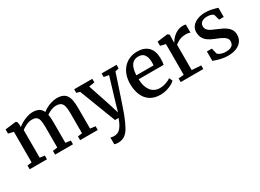

<svg xmlns="http://www.w3.org/2000/svg" viewBox="-32 -1292 3064 2267"><g transform="rotate(-30 1500.0 -159.0)"><path d="M44 0V-51L104 -59.5V-475.5L33 -493V-550L179 -567.5L195.5 -557L203.5 -517L202.5 -483.5Q225 -504 260.2 -523.2Q295.5 -542.5 334.8 -555.2Q374 -568 406.5 -568Q460 -568 492.8 -550Q525.5 -532 542.5 -493.5Q562 -510.5 594.5 -527.8Q627 -545 665.5 -556.5Q704 -568 740 -568Q786 -568 817.5 -554.5Q849 -541 867.5 -513.5Q886 -486 893.8 -443Q901.5 -400 901.5 -340V-59.5L972 -51V0H731.5V-51L791.5 -59.5V-336.5Q791.5 -390.5 783.5 -425.8Q775.5 -461 753 -478.2Q730.5 -495.5 686.5 -495.5Q663 -495.5 638.8 -488Q614.5 -480.5 593 -469Q571.5 -457.5 556.5 -446.5Q559.5 -431.5 561.5 -414.5Q563.5 -397.5 564.2 -378.5Q565 -359.5 565 -338.5V-59.5L634.5 -51V0H390.5V-51L454.5 -59.5V-339Q454.5 -393 447.5 -427.5Q440.5 -462 420 -478.2Q399.5 -494.5 357.5 -494.5Q319.5 -494.5 280.2 -476Q241 -457.5 214.5 -436.5V-59.5L280 -51V0Z M1106 251.5Q1090.5 251.5 1077.2 249.2Q1064 247 1056.5 243V150.5Q1062.5 154.5 1076.8 156.8Q1091 159 1106.5 159Q1127 159 1146.5 152.5Q1166 146 1184.5 128.8Q1203 111.5 1220.8 80Q1238.5 48.5 1256 0H1207L1017.5 -493.5L971.5 -506.5V-555.5H1218V-506.5L1141 -494.5L1238.5 -202L1282.5 -60.5L1324 -203L1412 -494.5L1345 -506.5V-555.5H1549V-506.5L1498.5 -494.5Q1469 -403.5 1443.8 -328Q1418.5 -252.5 1398.5 -193Q1378.5 -133.5 1363.8 -90.5Q1349 -47.5 1339.5 -21Q1330 5.5 1326 15Q1295.5 91.5 1266.8 144.2Q1238 197 1200.5 224.2Q1163 251.5 1106 251.5Z M1825 11Q1740.5 11 1684.8 -26Q1629 -63 1601.8 -128.5Q1574.5 -194 1574.5 -279.5Q1574.5 -345.5 1593.8 -399Q1613 -452.5 1648 -490.8Q1683 -529 1731.2 -549.5Q1779.5 -570 1836.5 -570Q1931 -570 1982.8 -518.5Q2034.5 -467 2037.5 -370.5Q2037.5 -340 2036 -317.2Q2034.5 -294.5 2030.5 -277H1689.5Q1690 -229.5 1701.2 -189.8Q1712.5 -150 1733.5 -121.2Q1754.5 -92.5 1785.8 -76.8Q1817 -61 1857.5 -61Q1899.5 -61 1942.2 -76Q1985 -91 2007.5 -108.5L2028 -63.5Q2010 -45 1978.2 -28Q1946.5 -11 1906.5 0Q1866.5 11 1825 11ZM1689.5 -331H1923.5Q1924.5 -339.5 1925.2 -352Q1926 -364.5 1926 -374Q1926 -434.5 1901.5 -473.5Q1877 -512.5 1818.5 -512.5Q1792 -512.5 1769.8 -503.5Q1747.5 -494.5 1730.2 -473.8Q1713 -453 1702.5 -418Q1692 -383 1689.5 -331Z M2103 0V-50L2176.5 -57V-475.5L2105.5 -493V-550L2246 -567.5H2248.5L2270.5 -550V-531L2268 -443H2270.5Q2275 -451.5 2289.2 -471Q2303.5 -490.5 2327 -512Q2350.5 -533.5 2383.5 -548.5Q2416.5 -563.5 2458 -563.5Q2472.5 -563.5 2481 -562Q2489.5 -560.5 2495 -558.5V-446.5Q2489 -451 2473.2 -454.8Q2457.5 -458.5 2433 -458.5Q2393.5 -458.5 2365.5 -448.8Q2337.5 -439 2318.5 -426Q2299.5 -413 2286 -403.5V-58L2411 -49.5V0Z M2744.5 11Q2705.5 11 2667.5 3.5Q2629.5 -4 2599 -13.8Q2568.5 -23.5 2551.5 -30.5V-158.5H2619.5L2638 -80.5Q2644.5 -71.5 2661 -62.5Q2677.5 -53.5 2700 -48Q2722.5 -42.5 2746.5 -42.5Q2785.5 -42.5 2809.2 -52.8Q2833 -63 2844 -81Q2855 -99 2855 -123Q2855 -151.5 2836.8 -171Q2818.5 -190.5 2784.5 -207Q2750.5 -223.5 2702.5 -242Q2654.5 -261 2621.8 -285Q2589 -309 2572.5 -341.5Q2556 -374 2556 -419Q2556 -463.5 2582.8 -497Q2609.5 -530.5 2656 -549Q2702.5 -567.5 2760.5 -567.5Q2804.5 -567.5 2837 -561.2Q2869.5 -555 2892 -547.8Q2914.5 -540.5 2927.5 -537V-412H2864.5L2844 -486.5Q2839.5 -494.5 2826.5 -501Q2813.5 -507.5 2795.8 -511.2Q2778 -515 2758.5 -515Q2728 -515.5 2705 -506.2Q2682 -497 2669.8 -480.8Q2657.5 -464.5 2657.5 -442.5Q2657.5 -408.5 2676.2 -387.8Q2695 -367 2724.8 -353.5Q2754.5 -340 2787.5 -326.5Q2820 -313 2850.8 -298Q2881.5 -283 2906.2 -263.2Q2931 -243.5 2945.5 -216.5Q2960 -189.5 2960 -151.5Q2960 -103 2934.8 -66.5Q2909.5 -30 2861 -9.5Q2812.5 11 2744.5 11Z"/></g></svg>

Font: Merriweather Light 18pt Medium
Style: Regular
Weight: 500
Version: Version 2.100